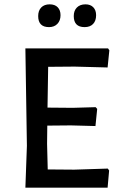

<svg xmlns="http://www.w3.org/2000/svg" viewBox="-20 -865 574 885"><path d="M209 -845Q233 -845 246 -831.5Q259 -818 259 -795Q259 -770 244.5 -755Q230 -740 206 -740Q156 -740 156 -791Q156 -816 170 -830.5Q184 -845 209 -845ZM374 -845Q397 -845 410 -831.5Q423 -818 423 -795Q423 -769 409 -754.5Q395 -740 370 -740Q320 -740 320 -791Q320 -816 334.5 -830.5Q349 -845 374 -845ZM477 -88 483 -79 476 0H97L104 -193L97 -642H478L484 -633L476 -554L324 -558L202 -557L199 -369L315 -368L421 -371L428 -363L420 -284L307 -287L198 -286L197 -202L200 -84L322 -83Z"/></svg>

Font: Alegreya Sans Medium
Style: Regular
Weight: 500
Designer: Juan Pablo del Peral
Foundry: Huerta Tipografica
Version: Version 2.007